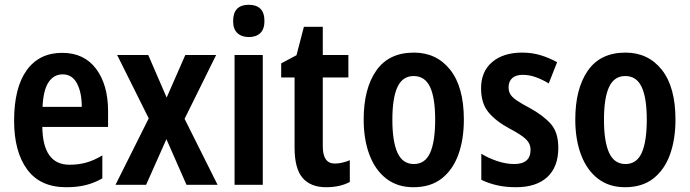

<svg xmlns="http://www.w3.org/2000/svg" viewBox="-20 -773 2884 803"><path d="M240 -552Q332 -552 382 -485Q432 -418 432 -308V-242H157Q159 -84 271 -84Q308 -84 340.5 -93Q373 -102 408 -123V-27Q375 -8 339 1Q303 10 257 10Q148 10 93.5 -64.5Q39 -139 39 -268Q39 -406 91.5 -479Q144 -552 240 -552ZM242 -462Q205 -462 183 -429Q161 -396 158 -326H322Q322 -386 302 -424Q282 -462 242 -462Z M602 -278 470 -543H600L677 -365L755 -543H884L752 -276L890 0H760L676 -191L591 0H463Z M1021 -753Q1052 -753 1069 -736.5Q1086 -720 1086 -685Q1086 -651 1068.5 -634.5Q1051 -618 1021 -618Q991 -618 973 -634.5Q955 -651 955 -685Q955 -753 1021 -753ZM1079 -543V0H961V-543Z M1380 -89Q1410 -89 1443 -103V-12Q1402 10 1344 10Q1279 10 1245.5 -29Q1212 -68 1212 -156V-449H1156V-508L1220 -542L1251 -661H1330V-543H1437V-449H1330V-161Q1330 -89 1380 -89Z M1920 -273Q1920 -190 1897 -126.5Q1874 -63 1827.5 -26.5Q1781 10 1709 10Q1642 10 1595.5 -26Q1549 -62 1525 -126Q1501 -190 1501 -273Q1501 -402 1553.5 -477.5Q1606 -553 1711 -553Q1806 -553 1863 -481Q1920 -409 1920 -273ZM1621 -272Q1621 -181 1642.5 -134Q1664 -87 1711 -87Q1758 -87 1779 -134Q1800 -181 1800 -273Q1800 -364 1778.5 -409.5Q1757 -455 1710 -455Q1664 -455 1642.5 -409.5Q1621 -364 1621 -272Z M2315 -155Q2315 -75 2269 -32.5Q2223 10 2138 10Q2095 10 2059.5 2Q2024 -6 1993 -21V-130Q2022 -112 2059 -99.5Q2096 -87 2131 -87Q2199 -87 2199 -147Q2199 -171 2181 -189.5Q2163 -208 2108 -237Q2053 -267 2022.5 -304Q1992 -341 1992 -404Q1992 -474 2038.5 -513.5Q2085 -553 2164 -553Q2204 -553 2239.5 -542.5Q2275 -532 2310 -513L2275 -424Q2249 -440 2221.5 -450Q2194 -460 2166 -460Q2137 -460 2122 -446Q2107 -432 2107 -408Q2107 -392 2114 -379.5Q2121 -367 2140.5 -353.5Q2160 -340 2196 -321Q2251 -291 2283 -255.5Q2315 -220 2315 -155Z M2805 -273Q2805 -190 2782 -126.5Q2759 -63 2712.5 -26.5Q2666 10 2594 10Q2527 10 2480.5 -26Q2434 -62 2410 -126Q2386 -190 2386 -273Q2386 -402 2438.5 -477.5Q2491 -553 2596 -553Q2691 -553 2748 -481Q2805 -409 2805 -273ZM2506 -272Q2506 -181 2527.5 -134Q2549 -87 2596 -87Q2643 -87 2664 -134Q2685 -181 2685 -273Q2685 -364 2663.5 -409.5Q2642 -455 2595 -455Q2549 -455 2527.5 -409.5Q2506 -364 2506 -272Z"/></svg>

Font: Noto Sans Disp Cond SemBd
Style: Regular
Weight: 600
Width: 3
Designer: Monotype Design Team
Foundry: Monotype Imaging Inc.
Version: Version 2.000;GOOG;noto-source:20170915:90ef993387c0; ttfaut